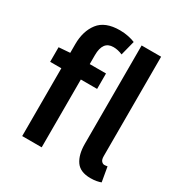

<svg xmlns="http://www.w3.org/2000/svg" viewBox="-170 -843 929 981"><g transform="rotate(30 294.0 -353.0)"><path d="M93 0V-400H27V-486L93 -491V-542Q93 -619 131 -668.5Q169 -718 256 -718Q282 -718 306 -713Q330 -708 346 -701L324 -615Q297 -627 270 -627Q208 -627 208 -544V-491H304V-400H208V0ZM502 12Q441 12 415.5 -25Q390 -62 390 -126V-706H505V-120Q505 -99 513 -90.5Q521 -82 530 -82Q534 -82 537.5 -82.5Q541 -83 548 -84L563 2Q553 6 537.5 9Q522 12 502 12Z"/></g></svg>

Font: Source Sans Pro SemiBold
Style: Regular
Weight: 600
Designer: Paul D. Hunt
Foundry: Adobe Systems Incorporated
Version: Version 2.045;hotconv 1.0.109;makeotfexe 2.5.65596